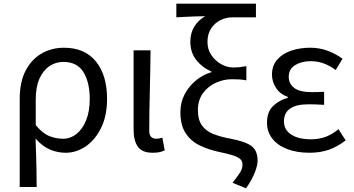

<svg xmlns="http://www.w3.org/2000/svg" viewBox="-20 -816 1919 1042"><path d="M87 199V-278Q87 -372 119.5 -433.5Q152 -495 206.5 -526Q261 -557 327 -557Q440 -557 500.5 -482.5Q561 -408 561 -280Q561 -187 528.5 -121.5Q496 -56 445 -21.5Q394 13 337 13Q293 13 252 -4Q211 -21 173 -64Q175 -15 176 26.5Q177 68 178 109.5Q179 151 179 199ZM322 -63Q362 -63 395 -89Q428 -115 447.5 -163.5Q467 -212 467 -279Q467 -369 433 -424.5Q399 -480 323 -480Q283 -480 249 -457.5Q215 -435 194.5 -390Q174 -345 174 -276V-137Q212 -91 249 -77Q286 -63 322 -63Z M808 13Q752 13 728.5 -19.5Q705 -52 705 -113V-543H797Q796 -433 793 -318.5Q790 -204 790 -106Q790 -83 800.5 -73Q811 -63 828 -63Q843 -63 861 -69L874 0Q862 6 846.5 9.5Q831 13 808 13Z M1315 206 1242 176Q1271 139 1283.5 119Q1296 99 1296 77Q1296 60 1285.5 49Q1275 38 1248 28.5Q1221 19 1171 9Q1114 -3 1065.5 -26Q1017 -49 988 -92.5Q959 -136 959 -207Q959 -261 982.5 -305Q1006 -349 1044 -380Q1082 -411 1127 -424V-428Q1078 -449 1045.5 -490Q1013 -531 1013 -590Q1013 -637 1035 -672.5Q1057 -708 1094 -728Q1065 -728 1042 -727Q1019 -726 995 -725Q971 -724 937 -722V-796H1369V-722H1242Q1206 -722 1175 -706Q1144 -690 1125 -660.5Q1106 -631 1106 -588Q1106 -548 1127 -517Q1148 -486 1180 -468Q1212 -450 1244 -450Q1266 -450 1280.5 -451.5Q1295 -453 1317 -457V-380Q1295 -384 1277.5 -385Q1260 -386 1239 -386Q1193 -386 1150.5 -366.5Q1108 -347 1081 -309.5Q1054 -272 1054 -219Q1054 -165 1076.5 -134.5Q1099 -104 1138.5 -88.5Q1178 -73 1228 -64Q1309 -49 1343.5 -24.5Q1378 0 1378 56Q1378 81 1363 120Q1348 159 1315 206Z M1659 13Q1592 13 1540 -6.5Q1488 -26 1458.5 -63Q1429 -100 1429 -150Q1429 -209 1462.5 -241Q1496 -273 1542 -285V-290Q1500 -305 1478 -339Q1456 -373 1456 -411Q1456 -460 1484.5 -492.5Q1513 -525 1560.5 -541Q1608 -557 1663 -557Q1713 -557 1757 -541Q1801 -525 1839 -497L1802 -436Q1771 -459 1737.5 -471.5Q1704 -484 1666 -484Q1616 -484 1581.5 -462.5Q1547 -441 1547 -399Q1547 -362 1576.5 -339Q1606 -316 1672 -316Q1688 -316 1704 -316.5Q1720 -317 1739 -318V-247Q1693 -250 1655 -250Q1521 -250 1521 -157Q1521 -112 1560 -86Q1599 -60 1668 -60Q1708 -60 1743.5 -72Q1779 -84 1817 -115L1856 -54Q1807 -17 1761 -2Q1715 13 1659 13Z"/></svg>

Font: Chiron Sans HK TT
Style: Regular
Weight: 400
Designer: Ryoko NISHIZUKA 西塚涼子 (kana, bopomofo & ideographs); Paul D. Hunt (Latin, Greek & Cyrillic); Sandoll Communications 산돌커뮤니
Foundry: Adobe
Version: Version 2.022;hotconv 1.0.109;makeotfexe 2.5.65596